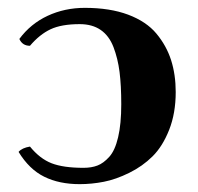

<svg xmlns="http://www.w3.org/2000/svg" viewBox="-20 -464 510 494"><path d="M194.8 -32.2Q215.3 -32.2 230.7 -38.1Q246.1 -43.9 261 -60.3Q275.9 -76.7 283.9 -110.8Q292 -145 292 -195.8Q292 -244.1 287.6 -278.8Q283.2 -313.5 272 -342.8Q260.7 -372.1 239 -387Q217.3 -401.9 185.1 -401.9Q138.2 -401.9 110.1 -388.7Q82 -375.5 57.1 -346.2Q37.6 -346.2 29.8 -363.8Q58.6 -402.8 102.5 -423.3Q146.5 -443.8 198.2 -443.8Q262.7 -443.8 309.6 -426.3Q356.4 -408.7 382.3 -377.7Q408.2 -346.7 420.2 -309.3Q432.1 -272 432.1 -227.1Q432.1 -172.9 415.3 -130.1Q398.4 -87.4 372.6 -61.8Q346.7 -36.1 312.5 -19.3Q278.3 -2.4 247.1 3.7Q215.8 9.8 185.1 9.8Q132.3 9.8 93.8 -9.3Q55.2 -28.3 27.8 -73.2Q36.6 -83.5 57.1 -86.9Q82.5 -55.7 112.8 -43.9Q143.1 -32.2 194.8 -32.2Z"/></svg>

Font: Common Serif
Style: Bold
Weight: 700
Designer: Philipp H. Poll, Khaled Hosny
Foundry: Stefan Peev, Context Ltd.
Version: Version 1.026